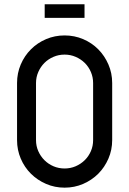

<svg xmlns="http://www.w3.org/2000/svg" viewBox="-20 -865 596 885"><path d="M58.6 -482.4Q58.6 -527.8 75.7 -567.9Q92.8 -607.9 122.6 -637.7Q152.3 -667.5 192.4 -684.6Q232.4 -701.7 277.8 -701.7Q323.2 -701.7 363.3 -684.6Q403.3 -667.5 432.9 -637.7Q462.4 -607.9 479.7 -567.9Q497.1 -527.8 497.1 -482.4V-219.2Q497.1 -173.8 479.7 -133.8Q462.4 -93.8 432.9 -64.2Q403.3 -34.7 363.3 -17.3Q323.2 0 277.8 0Q232.4 0 192.4 -17.3Q152.3 -34.7 122.6 -64.2Q92.8 -93.8 75.7 -133.8Q58.6 -173.8 58.6 -219.2ZM409.2 -482.4Q409.2 -509.3 398.9 -533.2Q388.7 -557.1 370.6 -575Q352.5 -592.8 328.6 -603Q304.7 -613.3 277.8 -613.3Q250.5 -613.3 226.6 -603Q202.6 -592.8 184.8 -575Q167 -557.1 156.5 -533.2Q146 -509.3 146 -482.4V-219.2Q146 -191.9 156.5 -168.2Q167 -144.5 184.8 -126.7Q202.6 -108.9 226.6 -98.6Q250.5 -88.4 277.8 -88.4Q304.7 -88.4 328.6 -98.6Q352.5 -108.9 370.6 -126.7Q388.7 -144.5 398.9 -168.2Q409.2 -191.9 409.2 -219.2ZM369.6 -845.2V-782.7H186V-845.2Z"/></svg>

Font: Aeronef
Style: Regular
Weight: 400
Designer: Peter Wiegel - CAT-Fonts Germany
Foundry: CAT-Fonts, Peter Wiegel
Version: Version 0.002